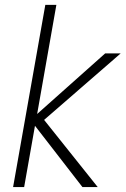

<svg xmlns="http://www.w3.org/2000/svg" viewBox="-20 -760 510 780"><path d="M33.2 0 164.1 -740.2H209L130.9 -296.9L407.2 -543H470.2L159.2 -272.9L377 0H314.9L122.1 -249L78.1 0Z"/></svg>

Font: SVN-Poppins ExtraLight
Style: Italic
Weight: 200
Italic angle: -10°
Designer: Ninad Kale (Devanagari), Jonny Pinhorn (Latin)
Foundry: Indian Type Foundry
Version: Version 3.002 2017